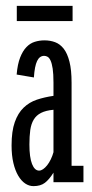

<svg xmlns="http://www.w3.org/2000/svg" viewBox="-20 -614 311 647"><path d="M160.2 -244.1Q134.3 -241.7 118.4 -233.6Q102.5 -225.6 93.8 -211.2Q85 -196.8 82 -175.8Q79.1 -154.8 79.1 -127Q79.1 -84 87.9 -61.5Q96.7 -39.1 111.8 -39.1Q118.2 -39.1 125.2 -43.9Q132.3 -48.8 138.9 -57.1Q145.5 -65.4 151.1 -76.9Q156.7 -88.4 160.2 -101.1ZM36.1 -362.8Q39.1 -397.9 47.9 -420.2Q56.6 -442.4 69.1 -455.3Q81.5 -468.3 97.2 -473.1Q112.8 -478 129.9 -478Q148.9 -478 165.5 -471.9Q182.1 -465.8 194.6 -450Q207 -434.1 214.1 -406.2Q221.2 -378.4 221.2 -335V-55.2H261.2V0H160.2V-32.2Q146 -9.3 131.3 2Q116.7 13.2 92.8 13.2Q78.1 13.2 64.9 4.4Q51.8 -4.4 41.5 -21.7Q31.2 -39.1 25.1 -64.7Q19 -90.3 19 -124Q19 -171.9 29.8 -202.4Q40.5 -232.9 59.6 -251.2Q78.6 -269.5 104.2 -278.1Q129.9 -286.6 160.2 -291V-335.9Q160.2 -365.2 157.5 -382.8Q154.8 -400.4 150.4 -409.9Q146 -419.4 140.4 -422.6Q134.8 -425.8 128.9 -425.8Q113.3 -425.8 105 -408.4Q96.7 -391.1 94.2 -353ZM36.6 -543V-594.2H224.6V-543Z"/></svg>

Font: Stint Ultra Condensed
Style: Regular
Weight: 400
Width: 1
Designer: Astigmatic (AOETI)
Foundry: Astigmatic (AOETI)
Version: Version 1.000